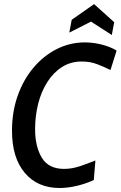

<svg xmlns="http://www.w3.org/2000/svg" viewBox="-20 -926 603 960"><path d="M278 14Q168 14 104 -61.5Q40 -137 40 -272.5Q40 -367 68.5 -447.5Q97 -528 147.5 -587.8Q198 -647.5 264 -680.8Q330 -714 404.5 -714Q446.5 -714 490 -702.8Q533.5 -691.5 563 -673L532.5 -576Q504 -590 468 -604.2Q432 -618.5 388.5 -618.5Q333.5 -618.5 290.2 -591Q247 -563.5 216.8 -516Q186.5 -468.5 171 -407.8Q155.5 -347 155.5 -280.5Q155.5 -193 189.2 -137.2Q223 -81.5 300.5 -81.5Q339.5 -81.5 379.5 -95Q419.5 -108.5 457 -123.5L449 -26Q412.5 -8.5 366 2.8Q319.5 14 278 14ZM539 -751 435 -818 326.5 -763 338.5 -827 450.5 -905.5 551 -815Z"/></svg>

Font: Cabin Condensed Medium
Style: Italic
Weight: 500
Width: 3
Italic angle: -10°
Designer: Pablo Impallari
Foundry: Pablo Impallari. http://www.impallari.com Igino Marini. http://www.ikern.com
Version: Version 3.001; ttfautohint (v1.8.3)